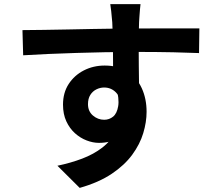

<svg xmlns="http://www.w3.org/2000/svg" viewBox="-20 -826 1040 920"><path d="M653.3 -806.1Q652.5 -798.4 650.7 -780.7Q648.9 -762.9 648 -745.5Q647.1 -728.2 646.4 -720.1Q645.4 -700.3 645 -666.4Q644.6 -632.6 644.6 -591.6Q644.6 -550.6 645.1 -509.1Q645.6 -467.6 646.1 -431.2Q646.6 -394.9 646.6 -370.9L521.9 -412.9Q521.9 -431.8 521.9 -463.3Q521.9 -494.7 521.7 -532.4Q521.6 -570.1 521.1 -606.9Q520.6 -643.7 519.7 -673.8Q518.9 -703.8 517.9 -719.3Q515.5 -749.6 512.8 -773.2Q510.2 -796.8 508.4 -806.1ZM87.6 -681.7Q132.4 -681.9 188.3 -682.8Q244.2 -683.6 305 -684.8Q365.8 -686 425.2 -687.2Q484.5 -688.3 536.2 -688.9Q587.9 -689.5 625.7 -689.5Q663.9 -689.5 709.2 -689.8Q754.5 -690 798.3 -690Q842.2 -690 878.5 -689.9Q914.8 -689.8 935.3 -689.8L933.7 -571.7Q887.3 -573.7 810.1 -575.5Q732.8 -577.2 622 -577.2Q554 -577.2 483.9 -575.8Q413.8 -574.5 345 -572.3Q276.2 -570.2 211.9 -567.4Q147.7 -564.6 91 -561.1ZM629.2 -385.8Q629.2 -304.2 609.4 -250Q589.6 -195.9 551 -168.7Q512.4 -141.4 454.3 -141.4Q425.7 -141.4 395.3 -153Q364.8 -164.6 339.1 -187.7Q313.5 -210.8 297.7 -245Q281.9 -279.3 281.9 -324.6Q281.9 -381.7 309.1 -423.5Q336.4 -465.4 381.9 -488.7Q427.4 -511.9 481.7 -511.9Q547.5 -511.9 592.2 -482.3Q636.9 -452.7 659.6 -402.7Q682.4 -352.7 682.4 -290.2Q682.4 -241.3 666.4 -188Q650.4 -134.8 613.6 -84.6Q576.9 -34.5 515.2 6.9Q453.5 48.3 361.9 74.3L255.1 -31.8Q318.8 -45.1 373.9 -66Q429 -86.9 470.6 -119.1Q512.2 -151.3 535.5 -198.1Q558.8 -244.9 558.8 -310.7Q558.8 -359.5 535.6 -383.1Q512.4 -406.7 479 -406.7Q460 -406.7 442.1 -397.9Q424.1 -389.1 412.8 -371.3Q401.6 -353.5 401.6 -327Q401.6 -292.7 425.3 -272.4Q449.1 -252.1 479.2 -252.1Q503.4 -252.1 521.9 -267.1Q540.4 -282 546.3 -317.2Q552.3 -352.4 535.9 -411.1Z"/></svg>

Font: Noto Sans JP
Style: Regular
Weight: 100
Designer: Ryoko NISHIZUKA 西塚涼子 (kana, bopomofo & ideographs); Paul D. Hunt (Latin, Greek & Cyrillic); Sandoll Communications 산돌커뮤니
Foundry: Adobe
Version: Version 2.004;hotconv 1.0.118;makeotfexe 2.5.65603